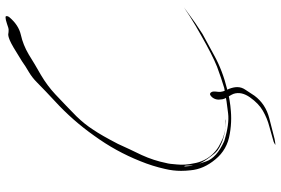

<svg xmlns="http://www.w3.org/2000/svg" viewBox="-176 -654 987 674"><g transform="rotate(-90 317.0 -317.5)"><path d="M570.3 -786.1Q585 -791 591.8 -791Q596.7 -791 596.7 -789.1Q597.7 -783.2 592.8 -777.3Q565.4 -745.1 531.2 -737.3Q496.1 -729.5 462.9 -710Q428.7 -688.5 390.6 -667Q352.5 -644.5 322.3 -616.2Q292 -586.9 282.2 -578.1Q272.5 -569.3 245.1 -542Q216.8 -512.7 198.2 -483.4Q178.7 -455.1 148.4 -396.5Q129.9 -355.5 109.4 -313.5Q89.8 -270.5 81.1 -226.6Q78.1 -216.8 76.2 -189.5Q73.2 -162.1 80.1 -129.9Q83 -112.3 90.8 -95.7Q98.6 -79.1 111.3 -65.4Q124 -51.8 138.7 -43Q154.3 -34.2 168 -28.3Q195.3 -18.6 214.8 -18.6Q235.4 -18.6 234.4 -17.6Q234.4 -16.6 210 -18.6Q184.6 -20.5 157.2 -30.3Q145.5 -35.2 134.8 -41Q124 -46.9 116.2 -55.7Q71.3 -109.4 72.3 -137.7Q73.2 -166 69.3 -163.1Q69.3 -163.1 69.3 -159.2Q69.3 -155.3 71.3 -137.7Q74.2 -123 86.9 -86.9Q99.6 -49.8 158.2 -23.4Q217.8 -4.9 255.9 -9.8Q293.9 -13.7 344.7 -23.4Q377.9 -33.2 419.9 -48.8Q460.9 -65.4 529.3 -104.5Q564.5 -124 596.7 -144.5Q627.9 -165 627.9 -165Q627.9 -165 602.5 -146.5Q577.1 -127 534.2 -99.6Q511.7 -86.9 459 -58.6Q406.2 -29.3 338.9 -12.7Q302.7 -2.9 262.7 0Q251 1 238.3 1Q210.9 1 183.6 -3.9Q127.9 -12.7 93.8 -54.7Q59.6 -95.7 55.7 -141.6Q53.7 -158.2 53.7 -174.8Q53.7 -203.1 60.5 -231.4Q70.3 -275.4 87.9 -318.4Q122.1 -404.3 176.8 -479.5Q230.5 -555.7 298.8 -618.2Q315.4 -633.8 332 -649.4Q348.6 -665 365.2 -681.6Q380.9 -697.3 400.4 -709Q420.9 -720.7 438.5 -733.4Q497.1 -770.5 512.7 -776.4Q529.3 -783.2 536.1 -781.2Q540 -780.3 546.9 -780.3Q552.7 -779.3 570.3 -786.1Q570.3 -786.1 553.7 -767.6Q537.1 -749 525.4 -736.3Q525.4 -736.3 570.3 -786.1ZM332 -63.5Q333 -58.6 331.1 -43.9Q329.1 -30.3 341.8 -5.9Q347.7 9.8 347.7 22.5Q347.7 38.1 337.9 51.8Q322.3 76.2 317.4 83Q288.1 122.1 238.3 134.8Q189.5 147.5 166 153.3Q150.4 156.2 146.5 156.2Q145.5 156.2 145.5 156.2Q145.5 155.3 147.5 154.3Q155.3 149.4 165 147.5Q183.6 142.6 210 134.8Q237.3 127.9 264.6 112.3Q290 97.7 311.5 67.4Q333 37.1 324.2 9.8Q323.2 5.9 314.5 -8.8Q304.7 -24.4 304.7 -33.2Q300.8 -53.7 313.5 -67.4Q319.3 -73.2 323.2 -73.2Q329.1 -73.2 332 -63.5Z"/></g></svg>

Font: Margalida Font
Style: Regular
Weight: 400
Designer: Mateu Riera. mateurierasureda@hotmail.com
Version: Version 1.0